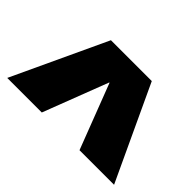

<svg xmlns="http://www.w3.org/2000/svg" viewBox="-86 -937 864 864"><g transform="rotate(45 346.0 -505.0)"><path d="M6 -280 216 -730H476L686 -280H466L347 -590H345L226 -280Z"/></g></svg>

Font: M PLUS 1 Thin Black
Style: Regular
Weight: 900
Version: Version 1.001